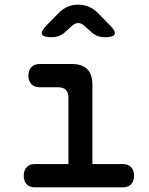

<svg xmlns="http://www.w3.org/2000/svg" viewBox="-20 -805 640 825"><path d="M508 -100Q531 -100 543.5 -86.5Q556 -73 556 -50Q556 -27 543.5 -13.5Q531 0 508 0H130Q107 0 94.5 -13.5Q82 -27 82 -50Q82 -73 94.5 -86.5Q107 -100 130 -100H274V-386Q274 -408 263 -419Q252 -430 230 -430H151Q128 -430 115 -443.5Q102 -457 102 -480Q102 -503 115 -516.5Q128 -530 151 -530H288Q333 -530 355 -508Q377 -486 377 -441V-100ZM202 -645Q166 -645 160.5 -658Q155 -671 180 -696L234 -751Q251 -768 271.5 -776.5Q292 -785 316 -785Q340 -785 360.5 -776.5Q381 -768 399 -751L452 -697Q478 -671 472.5 -658Q467 -645 430 -645Q412 -645 396.5 -651.5Q381 -658 368 -671L346 -691Q331 -706 316 -706Q301 -706 286 -691L263 -670Q251 -658 235.5 -651.5Q220 -645 202 -645Z"/></svg>

Font: Maple Mono Normal NL Medium
Style: Regular
Weight: 500
Monospace: yes
Designer: subframe7536
Version: Version 7.000